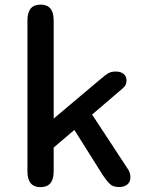

<svg xmlns="http://www.w3.org/2000/svg" viewBox="-20 -786 659 812"><path d="M151.5 5.5Q96 5.5 96 -61.5V-700Q96 -766.5 151.5 -766.5Q207 -766.5 207 -700V-284.5L406.5 -452.5Q424 -468 437 -475.8Q450 -483.5 470 -483.5Q489.5 -483.5 502.2 -473.8Q515 -464 515 -446.5Q515 -436 511.8 -428.2Q508.5 -420.5 498 -411.5L369.5 -301.5L519.5 -73Q527 -62.5 529.2 -53.2Q531.5 -44 531.5 -35.5Q531.5 -15.5 517.8 -5.2Q504 5 484 5Q458 5 444.8 -7.8Q431.5 -20.5 416 -43.5L294.5 -236.5L207 -162V-61.5Q207 5.5 151.5 5.5Z"/></svg>

Font: Sono Monospace Medium
Style: Regular
Weight: 500
Designer: Tyler Finck
Foundry: Tyler Finck
Version: Version 2.112